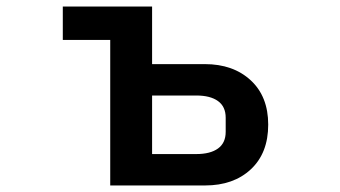

<svg xmlns="http://www.w3.org/2000/svg" viewBox="-20 -567 1040 587"><path d="M317 0V-445H172V-547H445V-371H606Q693 -371 746.5 -321.5Q800 -272 800 -186Q800 -99 747 -49.5Q694 0 607 0ZM580 -96Q623 -96 646.5 -113Q670 -130 670 -164V-207Q670 -241 646.5 -258Q623 -275 580 -275H445V-96Z"/></svg>

Font: IBM Plex Sans JP SemiBold
Style: Regular
Weight: 600
Designer: Mike Abbink; Paul van der Laan; Pieter van Rosmalen; Wujin Sim; Yejin Wi; Jinhee Kim; Boomi Park; Yona Kim; Kichan Ma
Foundry: Sandoll Inc.
Version: Version 1.001